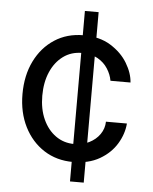

<svg xmlns="http://www.w3.org/2000/svg" viewBox="-52 -669 638 802"><g transform="rotate(5 267.0 -267.5)"><path d="M271.5 89.8V-625H329.1V89.8ZM276.4 7.8Q208 7.8 155 -26.1Q102.1 -60.1 72 -119.9Q42 -179.7 42 -256.8Q42 -335 71.5 -395Q101.1 -455.1 153.6 -489.3Q206.1 -523.4 274.4 -523.4Q342.3 -523.4 388.7 -494.6Q435.1 -465.8 460 -424.3Q484.9 -382.8 487.3 -343.8H403.3Q398.9 -369.6 383.5 -393.8Q368.2 -418 341.1 -433.6Q314 -449.2 274.4 -449.2Q230 -449.2 196.3 -424.6Q162.6 -399.9 143.8 -356.7Q125 -313.5 125 -256.8Q125 -201.2 144.3 -158.4Q163.6 -115.7 197.5 -91.6Q231.4 -67.4 275.4 -67.4Q309.6 -67.4 337.6 -81.3Q365.7 -95.2 382.3 -119.1Q398.9 -143.1 399.4 -171.9H487.3Q483.9 -127.9 459 -86.7Q434.1 -45.4 388.2 -18.8Q342.3 7.8 276.4 7.8Z"/></g></svg>

Font: Inter Display V
Style: Regular
Weight: 400
Designer: Rasmus Andersson
Foundry: rsms
Version: Version 3.015;git-src